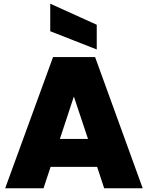

<svg xmlns="http://www.w3.org/2000/svg" viewBox="-20 -1012 795 1032"><path d="M540 0 502 -115.2H252L213.9 0H7.8L265.1 -705.1H491.2L747.1 0ZM250 -844.2V-992.2L500 -878.9V-746.1ZM453.1 -265.1 377 -493.2 301.8 -265.1Z"/></svg>

Font: Poppins ExtraBold
Style: Regular
Weight: 800
Designer: Ninad Kale (Devanagari), Jonny Pinhorn (Latin)
Foundry: Indian Type Foundry
Version: Version 3.200;PS 1.000;hotconv 16.6.54;makeotf.lib2.5.65590